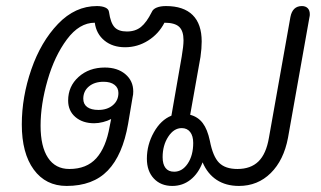

<svg xmlns="http://www.w3.org/2000/svg" viewBox="-20 -604 1061 634"><path d="M52 -193Q52 -284 83.5 -375Q115 -466 171.5 -525Q228 -584 300 -584Q317 -584 328 -579Q339 -574 340 -564Q345 -529 358 -514.5Q371 -500 399 -500Q427 -500 445.5 -515Q464 -530 481 -564Q485 -574 497.5 -579Q510 -584 528 -584Q586 -584 616 -554.5Q646 -525 646 -467Q646 -444 642 -416L608 -225Q634 -218 649.5 -197.5Q665 -177 673 -139Q683 -87 703.5 -66.5Q724 -46 764 -46Q808 -46 833.5 -71Q859 -96 868 -149L939 -548Q946 -584 977 -584Q989 -584 996 -577Q1003 -570 1003 -557Q1003 -551 1002 -548L931 -149Q917 -75 874 -32.5Q831 10 769 10Q726 10 695.5 -10Q665 -30 649 -68Q635 -31 609 -10.5Q583 10 549 10Q511 10 488 -14.5Q465 -39 465 -80Q465 -126 488 -167Q511 -208 546 -222L580 -417Q586 -452 586 -471Q586 -502 571.5 -515.5Q557 -529 523 -529Q504 -492 469 -470Q434 -448 393 -448Q352 -448 325 -470Q298 -492 293 -529Q242 -529 201 -474Q160 -419 137 -339Q114 -259 114 -189Q114 -120 138.5 -83Q163 -46 209 -46Q266 -46 298 -81.5Q330 -117 342 -186L347 -211Q336 -205 320.5 -201Q305 -197 291 -197Q253 -197 229 -217.5Q205 -238 205 -272Q205 -319 239.5 -350Q274 -381 326 -381Q368 -381 394 -359Q420 -337 420 -302Q420 -291 418 -284L403 -195Q385 -92 336 -41Q287 10 200 10Q131 10 91.5 -44Q52 -98 52 -193ZM371 -297Q371 -314 358 -324Q345 -334 322 -334Q292 -334 273.5 -318.5Q255 -303 255 -278Q255 -260 268 -250.5Q281 -241 305 -241Q334 -241 352.5 -256.5Q371 -272 371 -297ZM618 -132Q618 -155 608 -168Q598 -181 580 -181Q554 -181 535.5 -152.5Q517 -124 517 -85Q517 -62 526.5 -49.5Q536 -37 555 -37Q582 -37 600 -64Q618 -91 618 -132Z"/></svg>

Font: Kodchasan Light
Style: Italic
Weight: 300
Italic angle: -10°
Version: Version 1.000; ttfautohint (v1.6)